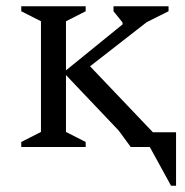

<svg xmlns="http://www.w3.org/2000/svg" viewBox="-20 -470 593 614"><path d="M398 0 360 -52 191 -230V-48L254 -16V0H48V-16L111 -48V-402L48 -434V-450H254V-434L191 -402V-245L372 -392V-398L343 -434V-450H519V-434L449 -399L268 -258L469 -47H543V124H527L459 0Z"/></svg>

Font: Spectral
Style: Regular
Weight: 400
Designer: Jean-Baptiste Levee
Foundry: Production Type
Version: Version 2.001